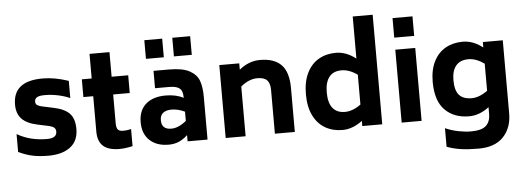

<svg xmlns="http://www.w3.org/2000/svg" viewBox="-62 -1036 4031 1477"><g transform="rotate(-5 1953.5 -297.5)"><path d="M47 -32V-170Q102 -139 158.5 -125.5Q215 -112 278 -112Q353 -112 353 -162Q353 -182 341 -193Q329 -204 303 -210L214 -229Q133 -246 94 -286Q55 -326 55 -397Q55 -579 283 -579Q377 -579 483 -543V-410Q444 -428 392.5 -439Q341 -450 290 -450Q246 -450 228.5 -439Q211 -428 211 -407Q211 -389 222 -380.5Q233 -372 257 -366L346 -347Q431 -330 470 -290Q509 -250 509 -170Q509 -77 446.5 -30Q384 17 278 17Q209 17 156.5 6Q104 -5 47 -32Z M814 -409V-187Q814 -152 825.5 -138Q837 -124 867 -124Q899 -124 928 -132V0Q870 13 827 13Q741 13 700.5 -24Q660 -61 660 -134V-409H584V-546H660V-736H814V-546H942V-409Z M1006 0ZM1507 -330V0H1353V-48Q1317 -15 1282.5 -1Q1248 13 1206 13Q1114 13 1060 -37.5Q1006 -88 1006 -177Q1006 -268 1061.5 -317Q1117 -366 1215 -366Q1294 -366 1353 -336Q1352 -369 1344 -388.5Q1336 -408 1312.5 -418.5Q1289 -429 1243 -429H1139V-563H1258Q1363 -563 1417 -533.5Q1471 -504 1489 -455Q1507 -406 1507 -330ZM1353 -158V-229Q1301 -254 1250 -254Q1210 -254 1186 -236Q1162 -218 1162 -179Q1162 -108 1237 -108Q1293 -108 1353 -158ZM1305 -804H1443V-660H1305ZM1089 -804H1227V-660H1089Z M2181 -338V0H2027V-338Q2027 -388 2005 -412.5Q1983 -437 1929 -437Q1865 -437 1801 -384V0H1647V-563H1801V-514Q1875 -575 1962 -575Q2072 -575 2126.5 -518.5Q2181 -462 2181 -338Z M2856 -846V0H2702V-40Q2627 17 2548 17Q2473 17 2415 -16.5Q2357 -50 2324 -117Q2291 -184 2291 -281Q2291 -378 2324 -445Q2357 -512 2415 -545.5Q2473 -579 2548 -579Q2628 -579 2702 -521V-846ZM2702 -166V-396Q2640 -441 2579 -441Q2516 -441 2484 -400Q2452 -359 2452 -281Q2452 -202 2484 -161Q2516 -120 2579 -120Q2639 -120 2702 -166Z M3006 -807H3160V-656H3006ZM3006 -563H3160V0H3006Z M3836 -563V1Q3836 113 3770.5 182Q3705 251 3579 251Q3502 251 3444 243Q3386 235 3334 215V72Q3385 94 3437 104Q3489 114 3531 114Q3614 114 3648 83Q3682 52 3682 -9V-60Q3607 -3 3528 -3Q3411 -3 3341 -74Q3271 -145 3271 -291Q3271 -384 3304 -449Q3337 -514 3395 -546.5Q3453 -579 3528 -579Q3608 -579 3682 -521V-563ZM3682 -186V-396Q3619 -441 3559 -441Q3496 -441 3463.5 -402Q3431 -363 3431 -291Q3431 -211 3462.5 -175.5Q3494 -140 3559 -140Q3617 -140 3682 -186Z"/></g></svg>

Font: Biryani ExtraBold
Style: Regular
Weight: 800
Designer: Dan Reynolds and Mathieu Reguer
Foundry: Dan Reynolds and Mathieu Reguer
Version: Version 1.004; ttfautohint (v1.1) -l 5 -r 5 -G 72 -x 0 -D la